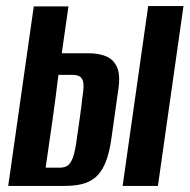

<svg xmlns="http://www.w3.org/2000/svg" viewBox="-20 -611 623 631"><path d="M7 0 91 -590H205L183 -436H271Q304 -436 328.5 -426Q353 -416 364.5 -390.5Q376 -365 369 -318L346 -155Q339 -105 325.5 -74Q312 -43 293 -27.5Q274 -12 249 -6Q224 0 193 0ZM130 -60H177Q195 -60 205 -69Q215 -78 221.5 -99Q228 -120 233 -159Q237 -188 242.5 -225.5Q248 -263 251 -293Q255 -316 254.5 -332Q254 -348 246 -356.5Q238 -365 217 -365H172Q163 -290 152 -212.5Q141 -135 130 -60ZM383 0 467 -591H583L499 0Z"/></svg>

Font: Alumni Sans
Style: Bold Italic
Weight: 700
Italic angle: -8°
Designer: Robert E. Leuschke
Foundry: Robert E. Leuschke
Version: Version 1.016